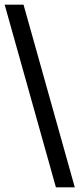

<svg xmlns="http://www.w3.org/2000/svg" viewBox="-20 -755 341 824"><path d="M301 49H220L0 -735H81Z"/></svg>

Font: Archivo SemiExpanded Medium
Style: Regular
Weight: 500
Width: 6
Designer: Hector Gatti
Foundry: Omnibus-Type
Version: Version 2.001; ttfautohint (v1.8.3)